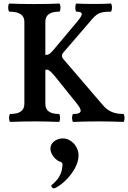

<svg xmlns="http://www.w3.org/2000/svg" viewBox="-20 -686 724 1085"><path d="M38.6 -42Q117.7 -42 117.7 -99.1V-563Q117.7 -620.1 33.7 -620.1Q29.3 -620.1 27.3 -631.6Q25.4 -643.1 27.1 -654.5Q28.8 -666 33.7 -666Q89.8 -663.1 174.3 -663.1Q258.3 -663.1 314.3 -666Q318.8 -666 320.8 -654.5Q322.8 -643.1 320.8 -631.6Q318.8 -620.1 314.5 -620.1Q275.4 -620.1 255.9 -606Q236.3 -591.8 236.3 -563V-376H244.6Q251.5 -376 260.7 -382.6Q270 -389.2 281.2 -402.8L416.5 -564Q442.9 -594.7 442.1 -607.4Q441.4 -620.1 412.6 -620.1Q408.2 -620.1 406.5 -631.6Q404.8 -643.1 406.5 -654.5Q408.2 -666 412.6 -666Q453 -663.6 509.3 -663.6Q565.6 -663.6 605.5 -666Q609.9 -666 611.8 -654.5Q613.8 -643.1 611.8 -631.6Q609.9 -620.1 605.5 -620.1Q577.1 -620.1 559.6 -616.7Q542 -613.3 528.9 -604.5Q515.8 -595.7 501.5 -579.1L336.4 -387.2Q330.1 -379.4 330.1 -370.6Q330.1 -361.8 336.4 -354L560.5 -92.8Q583 -65.9 610.6 -54Q638.2 -42 676.3 -42Q680.7 -42 682.6 -30.8Q684.6 -19.5 682.9 -8.3Q681.2 2.9 676.1 2.9Q606 0 535.4 0Q464.8 0 394.5 2.9Q390.1 2.9 388.2 -8.3Q386.2 -19.5 388.2 -30.8Q390.1 -42 394.5 -42Q419.4 -42 429 -48.3Q438.5 -54.7 434.8 -67.1Q431.2 -79.6 415.5 -99.1L289.6 -255.9Q274.9 -273.4 264.2 -282.7Q253.4 -292 247.6 -292H236.3V-99.1Q236.3 -42 312.5 -42Q316.9 -42 318.6 -30.8Q320.3 -19.5 318.6 -8.3Q316.9 2.9 312.5 2.9Q244.6 0 176 0Q107.4 0 38.6 2.9Q34.2 2.9 32.2 -8.3Q30.3 -19.5 32 -30.8Q33.7 -42 38.6 -42ZM272.5 358.9 284.7 348.6Q303.2 331.5 314 313.2Q324.7 294.9 328.9 277.1Q333 259.3 333 241.7Q333 231.4 318.4 227.1Q305.7 223.1 293.5 211.7Q281.2 200.2 273.2 184.8Q265.1 169.4 265.1 153.8Q265.1 136.7 275.4 123.5Q285.6 110.4 301.8 103.3Q317.9 96.2 335.4 96.2Q357.9 96.2 378.4 109.4Q398.9 122.6 411.4 144.8Q423.8 167 423.8 192.4Q423.8 228.5 401.9 267.3Q379.9 306.2 347.7 336.4Q315.4 366.7 288.1 377.9Q283.2 379.9 277.8 376.2Q272.5 372.6 270.5 367.2Q268.6 361.8 272.5 358.9Z"/></svg>

Font: Junicode Two Beta VF
Style: Regular
Weight: 400
Designer: Peter S. Baker
Foundry: Briery Creek Software
Version: Version 1.031 beta; ttfautohint (v1.8.1.43-b0c9)